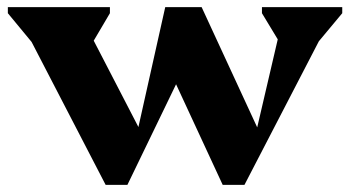

<svg xmlns="http://www.w3.org/2000/svg" viewBox="-20 -516 981 538"><path d="M276 2 47 -440H97V-364L2 -479V-496H288V-479L222 -367H209V-467L386 -125H360L443 -496H534L545 -428L337 2ZM604 2 439 -354 463 -496H545L716 -126H693L777 -486L778 -388H769L714 -479V-496H939V-479L844 -365V-440H894L665 2Z"/></svg>

Font: Platypi Light
Style: Bold
Weight: 700
Version: Version 1.200